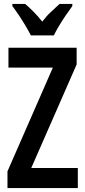

<svg xmlns="http://www.w3.org/2000/svg" viewBox="-20 -957 432 977"><path d="M376 0H18V-85L249 -613H23V-714H370V-629L139 -102H376ZM137 -777Q127 -797 111 -824Q95 -851 77 -878Q59 -905 43 -926V-937H108Q126 -922 150 -898Q174 -874 195 -847Q218 -877 239.5 -896.5Q261 -916 283 -937H348V-926Q333 -906 315 -879.5Q297 -853 280.5 -825.5Q264 -798 254 -777Z"/></svg>

Font: Noto Sans Malayalam ExtraCondensed SemiBold
Style: Regular
Weight: 600
Width: 2
Designer: Jelle Bosma - Monotype Design Team
Foundry: Monotype Imaging Inc.
Version: Version 2.104; ttfautohint (v1.8.4.7-5d5b)